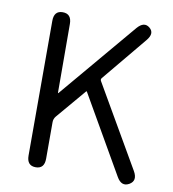

<svg xmlns="http://www.w3.org/2000/svg" viewBox="-83 -814 805 893"><g transform="rotate(10 319.5 -367.5)"><path d="M144 0Q102 0 102 -48V-684Q102 -732 143 -732Q185 -732 185 -684L186 -360Q186 -355 189 -359L493 -719Q524 -755 552 -732Q580 -709 549 -672L375 -462Q369 -455 374 -447L597 -62Q621 -20 587 0Q552 20 528 -22L318 -387Q316 -391 313 -387L195 -248Q185 -236 185 -220V-48Q185 0 144 0Z"/></g></svg>

Font: Resource Han Rounded JP Normal
Style: Regular
Weight: 350
Designer: Cyano Hao (round all glyphs); Ryoko NISHIZUKA 西塚涼子 (kana, bopomofo & ideographs); Paul D. Hunt (Latin, Greek & Cyrillic)
Foundry: Cyano Hao
Version: 0.990